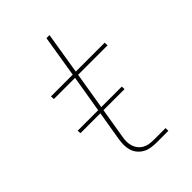

<svg xmlns="http://www.w3.org/2000/svg" viewBox="-215 -832 930 930"><g transform="rotate(-45 250.0 -367.5)"><path d="M378 0H298Q279 0 260.5 -3Q242 -6 226.5 -14.5Q211 -23 199.5 -36.5Q188 -50 182.5 -67.5Q177 -85 177 -103.5Q177 -122 180 -141L240 -501H95L94 -520H243L278 -735H299L264 -520H462L463 -501H261L201 -138Q198 -122 198 -106.5Q198 -91 202.5 -76.5Q207 -62 216 -50.5Q225 -39 238 -31.5Q251 -24 266.5 -21.5Q282 -19 298 -19H378ZM371 -293H69L68 -311H370Z"/></g></svg>

Font: Iosevka Aile Thin Oblique
Style: Regular
Weight: 100
Italic angle: -9°
Designer: Belleve Invis
Foundry: Belleve Invis
Version: Version 31.1.0; ttfautohint (v1.8.4)